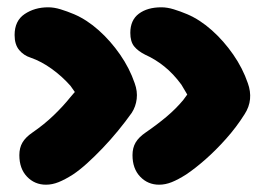

<svg xmlns="http://www.w3.org/2000/svg" viewBox="-20 -518 735 526"><path d="M106 -12Q75 -12 54 -34Q33 -56 33 -93Q33 -113 41.5 -127.5Q50 -142 69 -155Q101 -177 127 -202Q153 -227 173 -252Q179 -259 185 -266Q179 -275 173 -283Q150 -309 121.5 -329.5Q93 -350 64 -360Q45 -366 32.5 -381Q20 -396 20 -422Q20 -461 47.5 -479.5Q75 -498 112 -498Q128 -498 146 -492.5Q164 -487 183 -479Q218 -464 250.5 -435Q283 -406 309 -368.5Q335 -331 349 -290Q357 -268 354.5 -247Q352 -226 341 -209Q324 -185 303.5 -160Q283 -135 261 -112Q239 -89 218.5 -70.5Q198 -52 180 -40Q158 -26 140.5 -19Q123 -12 106 -12ZM416 -12Q385 -12 364 -34Q343 -56 343 -93Q343 -113 351.5 -127.5Q360 -142 379 -155Q411 -177 436.5 -198.5Q462 -220 482 -244Q487 -251 493 -259Q485 -273 477 -286Q455 -316 430 -336Q405 -356 378 -368Q358 -378 347.5 -391Q337 -404 337 -428Q337 -463 360.5 -480.5Q384 -498 422 -498Q438 -498 456 -492.5Q474 -487 493 -479Q528 -464 560.5 -435Q593 -406 619 -368.5Q645 -331 659 -290Q667 -268 665 -246.5Q663 -225 650 -205Q628 -170 599.5 -138Q571 -106 542.5 -81Q514 -56 490 -40Q468 -26 450.5 -19Q433 -12 416 -12Z"/></svg>

Font: Shantell Sans Light ExtraBold
Style: Regular
Weight: 800
Version: Version 1.011;[c5ecc13dd]